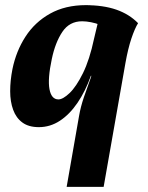

<svg xmlns="http://www.w3.org/2000/svg" viewBox="-20 -487 576 749"><path d="M375 -388 310.6 -467Q383.1 -467 433.9 -449.3Q484.7 -431.5 518.6 -396.6Q505.6 -375.6 492.4 -336.3Q479.3 -297 469.3 -241L384.3 242H240L288.3 -34.2Q294.4 -69.7 307.3 -107.9Q320.2 -146 334.7 -185.3L343.2 -219.2ZM411.7 -450.3 368.1 -390.1Q355.2 -396.5 335.6 -400.2Q316.1 -404 300.3 -404Q250.8 -404 223.1 -362.5Q195.4 -321 182 -256.4Q165.6 -179.2 173 -139.2Q180.5 -99.2 207.9 -99.2Q225.4 -99.2 251.4 -123.9Q277.4 -148.6 303.5 -201.3Q329.5 -254 346.9 -336L365.9 -416L403.5 -409L354.8 -191.3H334.5Q313.4 -131.4 282.4 -86Q251.5 -40.6 213.5 -15.8Q175.6 9 131.5 9Q91.9 9 67.4 -9Q42.8 -27 31.3 -58.8Q19.7 -90.5 19.7 -131.5Q19.7 -172.6 28.6 -217.7Q43 -287.9 79.5 -344.2Q115.9 -400.6 175.3 -433.8Q234.7 -467 315.4 -467Q343.9 -467 368.9 -462.2Q393.9 -457.4 411.7 -450.3Z"/></svg>

Font: Vollkorn
Style: Italic
Weight: 400
Italic angle: -11°
Designer: Friedrich Althausen
Foundry: Friedrich Althausen
Version: Version 5.001